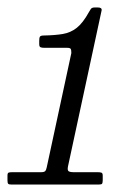

<svg xmlns="http://www.w3.org/2000/svg" viewBox="-32 -950 367 514"><path d="M-12 -467.5V-480Q-12 -486.5 -9.2 -487.8Q-6.5 -489 0 -489H77.5Q86 -489 88.8 -491.8Q91.5 -494.5 93 -501.5L159 -808Q159 -816.5 157.2 -819.2Q155.5 -822 147.5 -822H86.5Q80 -822 76.5 -823.5Q73 -825 73 -832V-841Q73 -849.5 75.2 -852.2Q77.5 -855 86 -855Q115 -855.5 136 -859Q157 -862.5 173.5 -875.5Q190 -888.5 206 -917.5Q208.5 -922 211.2 -926Q214 -930 221.5 -930H230Q241.5 -930 240 -922L150 -504.5Q148 -494.5 151.5 -491.8Q155 -489 166 -489H230Q236 -489 239.5 -487.8Q243 -486.5 243 -480V-468Q243 -461 241.5 -458.5Q240 -456 233 -456H-2Q-8.5 -456 -10.2 -458.2Q-12 -460.5 -12 -467.5Z"/></svg>

Font: Besley* Condensed
Style: Italic
Weight: 400
Width: 3
Italic angle: -13°
Designer: Owen Earl
Foundry: indestructible type*
Version: Version 3.000; ttfautohint (v1.8.3)